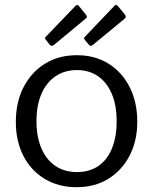

<svg xmlns="http://www.w3.org/2000/svg" viewBox="-20 -770 639 800"><path d="M299 10Q224 10 166.5 -24.5Q109 -59 77.5 -120.5Q46 -182 46 -262Q46 -345 78.5 -407.5Q111 -470 168 -505Q225 -540 300 -540Q376 -540 432.5 -504.5Q489 -469 520.5 -406.5Q552 -344 552 -263Q552 -183 520 -121.5Q488 -60 431.5 -25Q375 10 299 10ZM301 -53Q353 -53 390 -78.5Q427 -104 446.5 -151.5Q466 -199 466 -265Q466 -331 446 -378.5Q426 -426 389 -452Q352 -478 300 -478Q249 -478 211 -452Q173 -426 152.5 -378.5Q132 -331 132 -265Q132 -200 152.5 -152Q173 -104 211 -78.5Q249 -53 301 -53ZM308 -746 337 -710Q342 -704 342 -700Q342 -696 334 -690L205 -583Q199 -579 195 -579Q191 -579 187 -584L172 -603Q164 -611 171 -617L295 -746Q302 -753 308 -746ZM470 -746 500 -710Q504 -704 504 -700Q504 -696 497 -690L367 -583Q361 -579 357.5 -579Q354 -579 350 -584L334 -603Q327 -611 334 -617L457 -746Q464 -753 470 -746Z"/></svg>

Font: Libre Franklin
Style: Regular
Weight: 400
Designer: Pablo Impallari, Rodrigo Fuenzalida, Nhung Nguyen
Foundry: Impallari Type
Version: Version 3.000